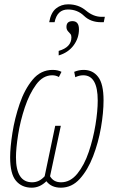

<svg xmlns="http://www.w3.org/2000/svg" viewBox="-20 -860 525 890"><path d="M208 -757H233Q245 -816 295 -816Q339 -816 369.5 -786.5Q400 -757 449 -757H461L466 -782H451Q413 -782 378.5 -811Q344 -840 296 -840Q264 -840 240 -821Q216 -802 208 -757ZM252 -603Q296 -616 321 -649.5Q346 -683 346 -724Q346 -762 316 -762Q288 -762 288 -735Q288 -722 297 -713Q302 -708 306.5 -702.5Q311 -697 311 -687Q311 -641 252 -624ZM127 10Q165 10 195 -20Q218 10 262 10Q313 10 350 -31Q387 -72 411.5 -135.5Q436 -199 448 -268.5Q460 -338 460 -395Q460 -471 435 -503.5Q410 -536 368 -536Q345 -536 324 -527L329 -502Q347 -511 366 -511Q433 -511 433 -394Q433 -345 422.5 -281Q412 -217 391.5 -156Q371 -95 338.5 -55Q306 -15 263 -15Q228 -15 212 -43L262 -277H236L187 -43Q162 -15 129 -15Q54 -15 54 -131Q54 -172 64 -235.5Q74 -299 95 -362Q116 -425 147.5 -468Q179 -511 222 -511Q239 -511 253 -503L265 -527Q248 -536 224 -536Q169 -536 131.5 -491Q94 -446 71 -378.5Q48 -311 37.5 -243.5Q27 -176 27 -131Q27 -54 54 -22Q81 10 127 10Z"/></svg>

Font: Noto Sans Display Condensed Thin
Style: Italic
Weight: 250
Width: 3
Italic angle: -12°
Designer: Monotype Design Team
Foundry: Monotype Imaging Inc.
Version: Version 1.900